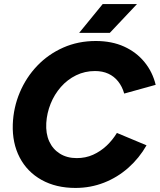

<svg xmlns="http://www.w3.org/2000/svg" viewBox="-20 -914 787 946"><path d="M352 12Q256 12 185 -27.5Q114 -67 77 -138Q40 -209 43 -301Q46 -384 77.5 -458.5Q109 -533 163.5 -590Q218 -647 291.5 -679.5Q365 -712 452 -712Q531 -712 591.5 -684.5Q652 -657 692 -608Q732 -559 747 -496L592 -453Q582 -488 562 -513Q542 -538 513.5 -551Q485 -564 448 -564Q398 -564 355 -543Q312 -522 280 -485.5Q248 -449 229.5 -403Q211 -357 208 -308Q205 -256 222.5 -217.5Q240 -179 275 -157Q310 -135 358 -135Q402 -135 438.5 -151.5Q475 -168 504.5 -195.5Q534 -223 556 -259L702 -198Q666 -135 612.5 -87.5Q559 -40 492.5 -14Q426 12 352 12ZM370 -752 486 -894H655L521 -752Z"/></svg>

Font: Figtree ExtraBold
Style: Italic
Weight: 800
Italic angle: -9.5°
Foundry: Erik Kennedy
Version: Version 2.001;gftools[0.9.30]